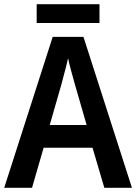

<svg xmlns="http://www.w3.org/2000/svg" viewBox="-20 -891 647 911"><path d="M475 0 419 -190H187L132 0H0L230 -716H376L606 0ZM335 -492Q328 -518 318 -553.5Q308 -589 303 -615Q299 -596 293 -572.5Q287 -549 281 -527.5Q275 -506 272 -493L216 -298H391ZM452 -871V-782H154V-871Z"/></svg>

Font: Noto Sans Gurmukhi UI SemiCondensed SemiBold
Style: Regular
Weight: 600
Width: 4
Designer: Jelle Bosma - Monotype Design Team
Foundry: Monotype Imaging Inc.
Version: Version 2.004; ttfautohint (v1.8.4.7-5d5b)